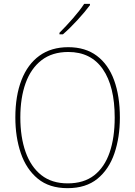

<svg xmlns="http://www.w3.org/2000/svg" viewBox="-20 -971 705 1001"><path d="M605 -358Q605 -255 576.5 -171.5Q548 -88 488 -39Q428 10 332 10Q237 10 177 -39.5Q117 -89 88.5 -172.5Q60 -256 60 -359Q60 -471 92 -553.5Q124 -636 185.5 -680.5Q247 -725 336 -725Q425 -725 485 -680Q545 -635 575 -552.5Q605 -470 605 -358ZM86 -359Q86 -256 113.5 -178.5Q141 -101 195.5 -58Q250 -15 333 -15Q417 -15 471 -57Q525 -99 551.5 -176Q578 -253 578 -358Q578 -521 516 -610.5Q454 -700 336 -700Q252 -700 196.5 -657Q141 -614 113.5 -537.5Q86 -461 86 -359ZM449 -944Q423 -909 383.5 -866Q344 -823 308 -792H290V-800Q324 -834 360 -875Q396 -916 419 -951H449Z"/></svg>

Font: Noto Sans SemiCondensed Thin
Style: Regular
Weight: 100
Width: 4
Designer: Monotype Design Team
Foundry: Monotype Imaging Inc.
Version: Version 2.013; ttfautohint (v1.8.4.7-5d5b)